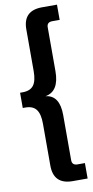

<svg xmlns="http://www.w3.org/2000/svg" viewBox="-103 -827 501 1030"><g transform="rotate(-10 147.5 -311.5)"><path d="M217 -674V-435Q217 -325 141 -312Q217 -304 217 -196V50Q217 78 247 78H287V162H206Q102 162 102 59V-170Q102 -222 83.5 -246.5Q65 -271 24 -271H10V-354H24Q65 -354 83.5 -378Q102 -402 102 -455V-683Q102 -785 206 -785H287V-702H247Q217 -702 217 -674Z"/></g></svg>

Font: Teko Medium
Style: Regular
Weight: 500
Designer: Manushi Parikh, Jonny Pinhorn
Foundry: Indian Type Foundry
Version: Version 1.106;PS 1.0;hotconv 1.0.78;makeotf.lib2.5.61930; tt